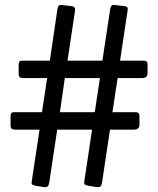

<svg xmlns="http://www.w3.org/2000/svg" viewBox="-20 -762 643 782"><path d="M577 -511.5C574.3 -513.8 571 -515 567 -515H469L500 -721C502 -730.3 498 -735.7 488 -737L443 -742C435.7 -742.7 431 -737.3 429 -726L397 -515H255L286 -721C286.7 -730.3 282.3 -735.7 273 -737L228 -742C220.7 -742.7 216 -737.3 214 -726L183 -515H68C60 -515 56 -509.7 56 -499V-461C56 -455 57.3 -450.7 60 -448C62.7 -445.3 67.3 -444 74 -444H172L151 -305H35C27 -305 23 -299.7 23 -289V-251C23 -245 24.3 -240.7 27 -238C29.7 -235.3 34.3 -234 41 -234H141L109 -21C108.3 -15.7 109.3 -12 112 -10C114.7 -8 119.7 -6.3 127 -5L159 0C167 0.7 172.3 -0.5 175 -3.5C177.7 -6.5 179.7 -12.3 181 -21L213 -234H355L323 -21C322.3 -15.7 323.5 -12 326.5 -10C329.5 -8 334.7 -6.3 342 -5L374 0C382 0.7 387.3 -0.5 390 -3.5C392.7 -6.5 394.7 -12.3 396 -21L428 -234H525C540.3 -234 548 -240.7 548 -254V-291C548 -295.7 546.7 -299.2 544 -301.5C541.3 -303.8 538 -305 534 -305H438L459 -444H558C573.3 -444 581 -450.7 581 -464V-501C581 -505.7 579.7 -509.2 577 -511.5ZM387 -444 366 -305H224L244 -444Z"/></svg>

Font: Libre Franklin SemiBold
Style: Regular
Weight: 600
Designer: Pablo Impallari, Rodrigo Fuenzalida
Foundry: Impallari Type
Version: Version 1.002; ttfautohint (v1.5)